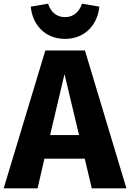

<svg xmlns="http://www.w3.org/2000/svg" viewBox="-34 -1022 706 1042"><path d="M319 -811C432 -811 497 -894 505 -986L411 -1002C397 -961 368 -929 319 -929C269 -929 240 -961 227 -1002L133 -986C141 -894 205 -811 319 -811ZM464 0H652L427 -748H212L-14 0H170L207 -161H426ZM238 -289 316 -620 395 -289Z"/></svg>

Font: Glow Sans SC Normal ExtraBold
Style: Regular
Weight: 800
Designer: Ryoko NISHIZUKA (kana, bopomofo & ideographs); Paul D. Hunt (Latin, Greek & Cyrillic); Sandoll Communications, Soo-young
Version: Version 0.93